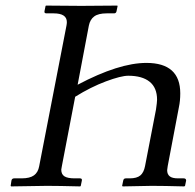

<svg xmlns="http://www.w3.org/2000/svg" viewBox="-20 -666 698 687"><path d="M249 -319.8 201.2 -70.8Q199.2 -60.5 199.2 -59.1Q199.2 -42.5 210.4 -35.2Q221.7 -27.8 247.1 -27.8H266.1Q274.4 -27.8 272.9 -20L269 -1L267.1 1Q188 -1 147.9 -1L20 1L18.1 -1L21 -20Q22.5 -27.8 30.8 -27.8H57.1Q86.9 -27.8 101.6 -38.6Q116.2 -49.3 120.1 -70.8L217.8 -574.2Q219.2 -581.5 219.2 -586.9Q219.2 -618.2 171.9 -618.2H146Q137.7 -618.2 139.2 -626L143.1 -645L145 -646Q231 -645 271 -645L398.9 -646L400.9 -645L397 -626Q395.5 -618.2 388.2 -618.2H361.8Q332 -618.2 317.1 -607.2Q302.2 -596.2 297.9 -574.2L257.8 -362.8Q405.3 -440.9 503.9 -440.9Q625 -440.9 625 -332Q625 -304.7 620.1 -282.2L580.1 -71.8Q578.1 -60.1 578.1 -57.1Q578.1 -42.5 587.2 -35.2Q596.2 -27.8 617.2 -27.8H637.2Q646 -27.8 646 -20L642.1 -1L639.2 1Q564.9 -1 522.9 -1L418.9 1L417 -1L420.9 -20Q422.4 -27.8 430.2 -27.8H443.8Q469.7 -27.8 482.2 -38.3Q494.6 -48.8 499 -71.8L538.1 -273.9Q542 -300.3 542 -309.1Q542 -352.1 515.4 -373.5Q488.8 -395 439 -395Q413.1 -395 358.9 -374.8Q304.7 -354.5 249 -319.8Z"/></svg>

Font: Linux Libertine G
Style: Italic
Weight: 400
Italic angle: -12°
Designer: Philipp H. Poll
Foundry: Philipp H. Poll
Version: Version 5.1.3